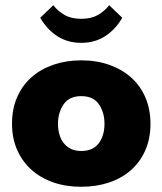

<svg xmlns="http://www.w3.org/2000/svg" viewBox="-20 -708 622 735"><path d="M291 7Q232 7 183.5 -10Q135 -27 100 -58.5Q65 -90 45.5 -134.5Q26 -179 26 -234Q26 -292 46 -337Q66 -382 101.5 -413Q137 -444 185.5 -460.5Q234 -477 291 -477Q350 -477 399 -459.5Q448 -442 483 -410.5Q518 -379 537 -334Q556 -289 556 -234Q556 -177 536 -132Q516 -87 480.5 -56Q445 -25 396.5 -9Q348 7 291 7ZM291 -130Q336 -130 358 -159.5Q380 -189 380 -234Q380 -278 358.5 -309Q337 -340 291 -340Q245 -340 223.5 -308.5Q202 -277 202 -234Q202 -214 207 -195Q212 -176 223 -161.5Q234 -147 250.5 -138.5Q267 -130 291 -130ZM291 -544Q239 -544 199.5 -569.5Q160 -595 134 -640L184 -688Q202 -665 227.5 -650.5Q253 -636 291 -636Q329 -636 354.5 -650.5Q380 -665 398 -688L448 -640Q422 -595 382.5 -569.5Q343 -544 291 -544Z"/></svg>

Font: Tilda Sans Black
Style: Regular
Weight: 900
Designer: ParaType Ltd
Foundry: ParaType Ltd
Version: Version 1.009